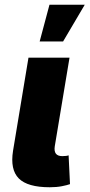

<svg xmlns="http://www.w3.org/2000/svg" viewBox="-20 -790 379 813"><path d="M190.9 2.9Q96.7 2.9 59.6 -34.4Q22.5 -71.8 35.2 -151.4L100.6 -545.9H274.4L211.9 -170.4Q205.6 -128.9 243.7 -128.9Q262.2 -128.9 270.5 -132.3L276.4 -10.3Q264.2 -5.9 241.9 -1.5Q219.7 2.9 190.9 2.9ZM147.9 -614.3 189.5 -770H338.9L247.1 -614.3Z"/></svg>

Font: Inter Extra Bold
Style: Italic
Weight: 800
Italic angle: -9.39999°
Designer: Rasmus Andersson
Foundry: rsms
Version: Version 4.000;git-3c8e0fc